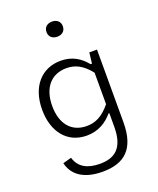

<svg xmlns="http://www.w3.org/2000/svg" viewBox="-172 -857 964 1171"><g transform="rotate(-20 310.0 -271.0)"><path d="M70 -269.5C70 -124 148.5 -28 273.5 -28C347.5 -28 401.5 -61.5 443 -110H448V-22C448 123 380 161 289.5 161C213 161 155 134 135.5 66L80 81C97.5 156.5 161 212 289.5 212C428.5 212 510 146.5 510 -28V-500H460L452 -430H442.5C404 -478 352.5 -512 277.5 -512C155 -512 70 -421 70 -269.5ZM310 -656.5C341 -656.5 363 -674.5 363 -705.5C363 -736.5 341 -754.5 310 -754.5C279 -754.5 257 -736.5 257 -705.5C257 -674.5 279 -656.5 310 -656.5ZM135.5 -269.5C135.5 -387.5 196 -457.5 295 -457.5C349.5 -457.5 398.5 -436 448 -372.5V-168C395.5 -104 347.5 -83 293 -83C191.5 -83 135.5 -156.5 135.5 -269.5Z"/></g></svg>

Font: Monaspace Neon ExtraLight
Style: Regular
Weight: 200
Designer: Riley Cran & the Lettermatic Team
Foundry: Lettermatic
Version: Version 1.200 (Monaspace Neon)